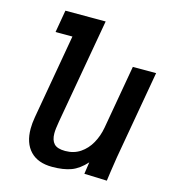

<svg xmlns="http://www.w3.org/2000/svg" viewBox="-109 -815 818 912"><g transform="rotate(15 300.0 -358.5)"><path d="M85.5 -141.5Q85.5 -167 91 -199L164 -615H81L100 -725H298L207 -209.5Q200 -170 200 -149Q200 -115.5 216 -98.2Q232 -81 271 -81Q313 -81 344.8 -102.2Q376.5 -123.5 396.2 -158.8Q416 -194 423.5 -236.5L478.5 -550H593L516.5 -115Q512.5 -91 505.5 -43L499 4L387.5 0L396 -58.5Q361.5 -20 323.8 -6Q286 8 230.5 8Q160.5 8 123 -31.2Q85.5 -70.5 85.5 -141.5Z"/></g></svg>

Font: JuliaMono SemiBold
Style: Italic
Weight: 600
Italic angle: -9°
Monospace: yes
Designer: cormullion
Foundry: corm
Version: Version 0.056; ttfautohint (v1.8.4)